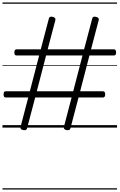

<svg xmlns="http://www.w3.org/2000/svg" viewBox="-20 -1030 965 1550"><path d="M166 20Q140 14 146 -6L208 -243H28Q17 -243 13 -249Q9 -255 9 -268Q9 -282 13 -287.5Q17 -293 28 -293H221L296 -582H115Q105 -582 100.5 -587.5Q96 -593 96 -606Q96 -620 100.5 -626Q105 -632 115 -632H309L375 -882Q379 -900 406 -894Q432 -887 427 -868L365 -632H659L725 -882Q729 -900 756 -894Q782 -887 777 -868L715 -632H898Q908 -632 912.5 -626Q917 -620 917 -606Q917 -593 912.5 -587.5Q908 -582 898 -582H702L627 -293H810Q820 -293 824.5 -287.5Q829 -282 829 -268Q829 -255 824.5 -249Q820 -243 810 -243H614L548 8Q543 25 516 20Q503 17 498 10.5Q493 4 496 -6L558 -243H264L198 8Q193 25 166 20ZM277 -293H571L646 -582H352ZM0 490H925V500H0ZM0 -20H925V0H0ZM0 -505H925V-500H0ZM0 -1010H925V-1000H0Z"/></svg>

Font: Playwrite NG Modern Guides
Style: Regular
Weight: 400
Designer: Veronika Burian, José Scaglione
Foundry: TypeTogether
Version: Version 1.003